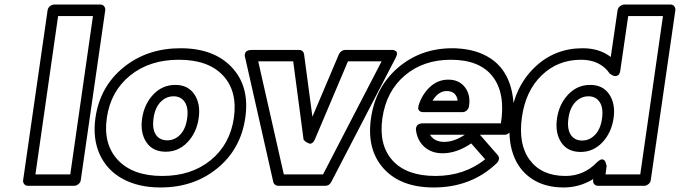

<svg xmlns="http://www.w3.org/2000/svg" viewBox="-20 -787 2971 839"><path d="M81.1 0 188 -742.2Q189.5 -752.9 198.5 -760Q207.5 -767.1 216.8 -767.1H418.9Q429.7 -767.1 435.3 -759.3Q440.9 -751.5 439.9 -742.2L333 0Q331.5 10.7 322.5 17.8Q313.5 24.9 304.2 24.9H102.1Q91.3 24.9 85.4 17.1Q79.6 9.3 81.1 0ZM134.8 -24.9H287.1L386.2 -716.8H233.9Z M397 -272Q417 -409.2 520 -492.7Q623 -576.2 769 -576.2Q915 -576.2 993.4 -492.4Q1071.8 -408.7 1051.8 -272Q1032.2 -135.7 929.9 -51.8Q827.6 32.2 681.2 32.2Q585 32.2 516.1 -5.4Q447.3 -43 415.8 -112.3Q384.3 -181.6 397 -272ZM446.8 -272Q430.2 -156.7 495.6 -87.4Q561 -18.1 689 -18.1Q816.4 -18.1 900.9 -87.2Q985.4 -156.2 1002 -272Q1018.6 -388.7 954.3 -457.3Q890.1 -525.9 761.7 -525.9Q633.3 -525.9 548.3 -456.8Q463.4 -387.7 446.8 -272ZM601.1 -270Q610.4 -332.5 650.1 -374.3Q689.9 -416 746.1 -416Q801.8 -416 829.6 -374.3Q857.4 -332.5 848.1 -270Q838.9 -207 799.3 -165.5Q759.8 -124 704.1 -124Q647.5 -124 619.6 -165.5Q591.8 -207 601.1 -270ZM650.9 -270Q644.5 -223.1 661.1 -198.5Q677.7 -173.8 710.9 -173.8Q743.7 -173.8 767.6 -198.7Q791.5 -223.6 797.9 -270Q804.2 -315.9 787.4 -341.1Q770.5 -366.2 738.8 -366.2Q705.6 -366.2 681.4 -341.1Q657.2 -315.9 650.9 -270Z M1051.3 -535.2Q1051.3 -535.6 1050.8 -536.9Q1050.3 -538.1 1049.8 -541.7Q1049.3 -545.4 1049.6 -548.6Q1049.8 -551.8 1051.5 -555.7Q1053.2 -559.6 1056.4 -562.3Q1059.6 -564.9 1065.4 -566.9Q1071.3 -568.8 1079.6 -568.8H1287.6Q1295.9 -568.8 1301.8 -563.5Q1307.6 -558.1 1308.6 -550.8L1345.2 -276.9L1461.4 -550.8Q1465.3 -558.6 1472.7 -563.7Q1480 -568.8 1488.3 -568.8H1690.4Q1690.4 -568.4 1694.3 -568.8Q1698.2 -569.3 1702.6 -567.6Q1707 -565.9 1710.9 -563Q1714.8 -560.1 1714.8 -552.7Q1714.8 -545.4 1709.5 -535.2L1427.2 8.8Q1418.5 24.9 1401.4 24.9H1195.3Q1188 24.9 1181.9 20.3Q1175.8 15.6 1174.3 8.8ZM1108.4 -519 1220.2 -24.9H1391.6L1647.5 -519H1500.5L1355.5 -176.8Q1350.6 -166 1343.8 -161.9Q1336.9 -157.7 1330.8 -159.9Q1324.7 -162.1 1319.1 -165.5Q1313.5 -168.9 1310.1 -172.9L1306.6 -176.8L1261.2 -519Z M1601.1 -270Q1620.6 -406.7 1719.5 -491.5Q1818.4 -576.2 1957 -576.2Q1974.1 -576.2 1981.9 -575.2Q2051.8 -570.8 2103.5 -543.5Q2155.3 -516.1 2184.1 -470Q2212.9 -423.8 2221.4 -360.6Q2230 -297.4 2213.9 -222.2Q2211.9 -211.9 2203.4 -205.1Q2194.8 -198.2 2186 -198.2H2077.1L2155.3 -108.9Q2161.6 -101.1 2160.2 -91.6Q2158.7 -82 2150.9 -74.2Q2040 32.2 1875 32.2Q1731 32.2 1656.2 -50.8Q1581.5 -133.8 1601.1 -270ZM1650.9 -270Q1634.3 -153.8 1695.3 -85.9Q1756.3 -18.1 1883.3 -18.1Q2008.3 -18.1 2100.1 -90.8L2039.1 -160.2Q1975.6 -117.2 1914.1 -117.2Q1867.2 -117.2 1836.2 -143.6Q1805.2 -169.9 1797.9 -215.8Q1796.4 -225.1 1799.1 -231.9Q1801.8 -238.8 1805.4 -241.7Q1809.1 -244.6 1814.9 -246.3Q1820.8 -248 1822.8 -248Q1824.7 -248 1827.1 -248H2168.9Q2189.5 -379.4 2132.8 -452.6Q2076.2 -525.9 1950.2 -525.9Q1829.6 -525.9 1748.5 -456.8Q1667.5 -387.7 1650.9 -270ZM1809.1 -326.2Q1824.7 -375.5 1859.1 -407.2Q1893.6 -439 1939 -439Q1986.8 -439 2012.2 -405Q2037.6 -371.1 2029.3 -321.8Q2027.8 -312 2019.5 -304.4Q2011.2 -296.9 2001 -296.9H1830.1Q1817.9 -296.9 1812.3 -303Q1806.6 -309.1 1807.6 -315.7Q1808.6 -322.3 1809.1 -326.2ZM1858.9 -198.2Q1878.4 -167 1920.9 -167Q1964.8 -167 2011.2 -198.2ZM1870.1 -347.2H1980Q1973.6 -389.2 1932.1 -389.2Q1896 -389.2 1870.1 -347.2Z M2210.9 -274.9Q2229.5 -409.2 2316.4 -492.7Q2403.3 -576.2 2525.9 -576.2Q2599.6 -576.2 2648.9 -538.1L2678.7 -742.2Q2680.2 -752.9 2689.5 -760Q2698.7 -767.1 2708 -767.1H2910.2Q2920.9 -767.1 2926.5 -759.3Q2932.1 -751.5 2931.2 -742.2L2823.7 0Q2822.3 10.7 2813.2 17.8Q2804.2 24.9 2794.9 24.9H2592.8Q2582 24.9 2576.2 17.1Q2570.3 9.3 2571.8 0L2572.8 -4.9Q2513.2 32.2 2442.9 32.2Q2360.4 32.2 2303 -6.3Q2245.6 -44.9 2221.7 -114.7Q2197.8 -184.6 2210.9 -274.9ZM2260.7 -274.9Q2243.7 -155.8 2295.7 -86.9Q2347.7 -18.1 2451.2 -18.1Q2531.7 -18.1 2588.9 -78.1Q2606 -93.8 2615.2 -90.1Q2624.5 -86.4 2627.4 -74.2L2630.9 -62L2626 -24.9H2777.8L2877 -716.8H2725.1L2690.9 -481Q2688.5 -460 2677 -456.1Q2665.5 -452.1 2655.3 -458.5L2645 -464.8Q2603 -525.9 2519 -525.9Q2418 -525.9 2347.4 -458.3Q2276.9 -390.6 2260.7 -274.9ZM2414.1 -270Q2423.3 -332.5 2463.1 -374.3Q2502.9 -416 2559.1 -416Q2614.7 -416 2642.6 -374.3Q2670.4 -332.5 2661.1 -270Q2651.9 -207 2612.3 -165Q2572.8 -123 2517.1 -123Q2460 -123 2432.4 -164.8Q2404.8 -206.5 2414.1 -270ZM2463.9 -270Q2457.5 -223.1 2474.1 -198Q2490.7 -172.9 2523.9 -172.9Q2556.2 -172.9 2580.3 -198Q2604.5 -223.1 2610.8 -270Q2617.2 -315.9 2600.3 -341.1Q2583.5 -366.2 2551.8 -366.2Q2518.6 -366.2 2494.4 -341.1Q2470.2 -315.9 2463.9 -270Z"/></svg>

Font: Trueno ExtraBold Outline
Style: Italic
Weight: 800
Width: 6
Designer: Julieta Ulanovsky
Foundry: Julieta Ulanovsky
Version: Version 3.001b | FøM Fix